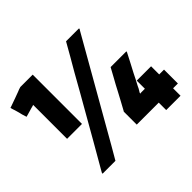

<svg xmlns="http://www.w3.org/2000/svg" viewBox="-160 -928 1157 1157"><g transform="rotate(-45 418.0 -350.0)"><path d="M112.3 -579.1Q106.4 -577.1 99.6 -575.2Q93.8 -573.2 87.9 -572.3Q81.1 -570.3 75.2 -568.4Q68.4 -566.4 61.5 -564.5Q54.7 -562.5 47.9 -560.5Q40 -558.6 33.2 -556.6Q32.2 -558.6 32.2 -561.5Q31.2 -563.5 30.3 -566.4Q27.3 -576.2 24.4 -585.9Q22.5 -596.7 19.5 -606.4Q17.6 -613.3 15.6 -620.1Q13.7 -627 11.7 -633.8Q9.8 -640.6 6.8 -648.4Q4.9 -656.2 2.9 -663.1Q4.9 -664.1 7.8 -665Q9.8 -666 11.7 -666Q25.4 -670.9 39.1 -675.8Q52.7 -680.7 66.4 -685.5Q76.2 -689.5 85 -692.4Q94.7 -696.3 103.5 -699.2Q111.3 -702.1 118.2 -705.1Q126 -707 133.8 -710Q133.8 -710 134.8 -710Q134.8 -710 134.8 -710Q145.5 -710 156.2 -710Q167 -710 177.7 -710Q185.5 -710 192.4 -710Q200.2 -710 207 -710Q214.8 -710 223.6 -710Q231.4 -710 239.3 -710Q239.3 -707 239.3 -705.1Q239.3 -702.1 239.3 -700.2Q239.3 -654.3 239.3 -609.4Q239.3 -563.5 239.3 -518.6Q239.3 -487.3 239.3 -456.1Q239.3 -424.8 239.3 -393.6Q239.3 -367.2 239.3 -341.8Q239.3 -315.4 239.3 -290Q236.3 -290 234.4 -290Q231.4 -290 229.5 -290Q225.6 -290 221.7 -290Q217.8 -290 213.9 -290Q205.1 -290 197.3 -290Q188.5 -290 180.7 -290Q171.9 -290 164.1 -290Q155.3 -290 147.5 -290Q138.7 -290 129.9 -290Q121.1 -290 112.3 -290Q112.3 -293 112.3 -294.9Q112.3 -297.9 112.3 -299.8Q112.3 -333 112.3 -366.2Q112.3 -399.4 112.3 -432.6Q112.3 -455.1 112.3 -478.5Q112.3 -501 112.3 -523.4Q112.3 -531.2 112.3 -539.1Q112.3 -546.9 112.3 -554.7Q112.3 -560.5 112.3 -566.4Q112.3 -572.3 112.3 -579.1ZM529.3 -710Q532.2 -710 535.2 -710Q539.1 -710 542 -710Q548.8 -710 555.7 -710Q563.5 -710 570.3 -710Q577.1 -710 584 -710Q590.8 -710 598.6 -710Q606.4 -710 615.2 -710Q624 -710 631.8 -710Q632.8 -709 634.8 -706.1Q631.8 -702.1 627.9 -695.3Q582 -615.2 537.1 -536.1Q491.2 -456.1 446.3 -377Q415 -322.3 383.8 -267.6Q352.5 -212.9 321.3 -158.2Q296.9 -116.2 273.4 -74.2Q249 -32.2 224.6 9.8Q223.6 9.8 221.7 9.8Q220.7 9.8 218.8 9.8Q209 9.8 198.2 9.8Q188.5 9.8 178.7 9.8Q170.9 9.8 164.1 9.8Q157.2 9.8 150.4 9.8Q141.6 9.8 132.8 9.8Q125 9.8 116.2 9.8Q115.2 8.8 114.3 5.9Q116.2 2.9 120.1 -4.9Q166 -85 211.9 -164.1Q256.8 -244.1 302.7 -323.2Q334 -377.9 365.2 -432.6Q395.5 -487.3 426.8 -542Q451.2 -584 475.6 -626Q499 -668 523.4 -710Q524.4 -710 526.4 -710Q527.3 -710 529.3 -710ZM779.3 -171.9Q781.2 -171.9 783.2 -171.9Q786.1 -171.9 788.1 -171.9Q791 -171.9 793.9 -171.9Q797.9 -171.9 800.8 -171.9Q805.7 -171.9 810.5 -171.9Q815.4 -171.9 820.3 -171.9Q820.3 -169.9 820.3 -167Q820.3 -164.1 820.3 -162.1Q820.3 -158.2 820.3 -155.3Q820.3 -151.4 820.3 -148.4Q820.3 -140.6 820.3 -132.8Q820.3 -125 820.3 -117.2Q820.3 -109.4 820.3 -102.5Q820.3 -94.7 820.3 -86.9Q820.3 -79.1 820.3 -70.3Q820.3 -62.5 820.3 -53.7Q817.4 -53.7 815.4 -53.7Q812.5 -53.7 810.5 -53.7Q805.7 -53.7 800.8 -53.7Q795.9 -53.7 792 -53.7Q788.1 -53.7 785.2 -53.7Q782.2 -53.7 779.3 -53.7Q779.3 -48.8 779.3 -44.9Q779.3 -40 779.3 -35.2Q779.3 -30.3 779.3 -25.4Q779.3 -19.5 779.3 -14.6Q779.3 -8.8 779.3 -2.9Q779.3 3.9 779.3 9.8Q776.4 9.8 774.4 9.8Q771.5 9.8 769.5 9.8Q757.8 9.8 746.1 9.8Q734.4 9.8 722.7 9.8Q714.8 9.8 707 9.8Q699.2 9.8 691.4 9.8Q682.6 9.8 673.8 9.8Q666 9.8 657.2 9.8Q657.2 7.8 657.2 4.9Q657.2 2.9 657.2 0Q657.2 -6.8 657.2 -14.6Q657.2 -21.5 657.2 -29.3Q657.2 -34.2 657.2 -39.1Q657.2 -43.9 657.2 -48.8Q657.2 -50.8 657.2 -51.8Q657.2 -52.7 657.2 -53.7Q638.7 -53.7 620.1 -53.7Q600.6 -53.7 582 -53.7Q567.4 -53.7 552.7 -53.7Q538.1 -53.7 523.4 -53.7Q510.7 -53.7 497.1 -53.7Q483.4 -53.7 469.7 -53.7Q469.7 -56.6 469.7 -58.6Q469.7 -61.5 469.7 -64.5Q469.7 -75.2 469.7 -85.9Q469.7 -97.7 469.7 -108.4Q469.7 -116.2 469.7 -124Q469.7 -131.8 469.7 -138.7Q469.7 -145.5 469.7 -151.4Q469.7 -158.2 469.7 -164.1Q470.7 -165 470.7 -166Q470.7 -166 471.7 -167Q486.3 -193.4 501 -220.7Q515.6 -248 530.3 -275.4Q540 -293.9 549.8 -312.5Q560.5 -331.1 570.3 -349.6Q578.1 -364.3 586.9 -379.9Q594.7 -394.5 603.5 -410.2Q604.5 -410.2 606.4 -410.2Q607.4 -410.2 609.4 -410.2Q622.1 -410.2 634.8 -410.2Q648.4 -410.2 661.1 -410.2Q669.9 -410.2 678.7 -410.2Q687.5 -410.2 696.3 -410.2Q706.1 -410.2 715.8 -410.2Q726.6 -410.2 736.3 -410.2Q736.3 -409.2 738.3 -407.2Q736.3 -403.3 732.4 -395.5Q717.8 -368.2 704.1 -340.8Q690.4 -314.5 675.8 -287.1Q667 -268.6 657.2 -250Q647.5 -231.4 637.7 -212.9Q634.8 -207 631.8 -200.2Q627.9 -194.3 625 -188.5Q623 -184.6 620.1 -180.7Q617.2 -176.8 617.2 -171.9Q616.2 -169.9 619.1 -170.9Q622.1 -171.9 624 -171.9Q625 -171.9 627 -171.9Q628.9 -171.9 630.9 -171.9Q635.7 -171.9 640.6 -171.9Q646.5 -171.9 651.4 -171.9Q653.3 -171.9 654.3 -171.9Q656.2 -171.9 657.2 -171.9Q657.2 -177.7 657.2 -182.6Q657.2 -188.5 657.2 -193.4Q657.2 -199.2 657.2 -204.1Q657.2 -210 657.2 -214.8Q657.2 -221.7 657.2 -227.5Q657.2 -234.4 657.2 -241.2Q660.2 -241.2 662.1 -241.2Q665 -241.2 667 -241.2Q678.7 -241.2 690.4 -241.2Q702.1 -241.2 713.9 -241.2Q721.7 -241.2 729.5 -241.2Q737.3 -241.2 745.1 -241.2Q753.9 -241.2 762.7 -241.2Q770.5 -241.2 779.3 -241.2Q779.3 -238.3 779.3 -236.3Q779.3 -233.4 779.3 -231.4Q779.3 -223.6 779.3 -214.8Q779.3 -207 779.3 -199.2Q779.3 -194.3 779.3 -188.5Q779.3 -183.6 779.3 -177.7Q779.3 -176.8 779.3 -174.8Q779.3 -173.8 779.3 -171.9Z"/></g></svg>

Font: LeFont
Style: Bold
Weight: 800
Designer: Leryon MEDIA
Version: Version 1.0